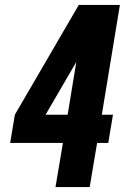

<svg xmlns="http://www.w3.org/2000/svg" viewBox="-20 -755 540 775"><path d="M204 0 234 -178H21L40 -292L298 -735H464L391 -292H436L417 -178H372L342 0ZM164 -292H253L288 -505Z"/></svg>

Font: Iosevka SS04 Heavy
Style: Italic
Weight: 900
Italic angle: -9°
Monospace: yes
Designer: Belleve Invis
Foundry: Belleve Invis
Version: Version 19.0.0; ttfautohint (v1.8.4)